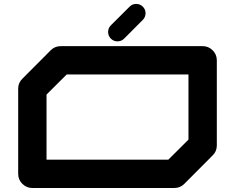

<svg xmlns="http://www.w3.org/2000/svg" viewBox="-20 -939 1174 959"><path d="M921.4 -241.7V-566.9H313L212.4 -466.8V-141.6H820.8ZM992.2 -708.5Q1021.5 -708.5 1042.2 -687.7Q1063 -667 1063 -637.7V-212.4Q1063 -183.1 1042 -162.6L900.4 -20.5Q879.9 0 850.1 0H141.6Q112.3 0 91.6 -20.8Q70.8 -41.5 70.8 -70.8V-496.1Q70.8 -525.4 91.8 -545.9L233.4 -688Q253.9 -708.5 283.2 -708.5ZM566.9 -732.4Q547.4 -732.4 533.7 -746.1Q520 -759.8 520 -779.3Q520 -798.8 533.7 -812.5L627.4 -905.8Q641.1 -919.4 660.2 -919.4Q679.7 -919.4 693.4 -905.8Q707 -892.1 707 -873Q707 -853.5 693.4 -839.8L600.1 -746.1Q586.4 -732.4 566.9 -732.4Z"/></svg>

Font: Robtronika
Style: Regular
Weight: 400
Designer: GGBot
Version: 1.00